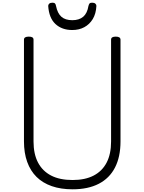

<svg xmlns="http://www.w3.org/2000/svg" viewBox="-20 -1387 1073 1426"><path d="M519 19Q432 19 364.5 -4.5Q297 -28 251.5 -73Q206 -118 182 -184.5Q158 -251 158 -337V-1092Q158 -1104 167 -1109.5Q176 -1115 194 -1115Q212 -1115 220.5 -1109.5Q229 -1104 229 -1092V-336Q229 -243 262.5 -179.5Q296 -116 360 -83Q424 -50 519 -50Q612 -50 675.5 -83Q739 -116 772 -179.5Q805 -243 805 -336V-1092Q805 -1104 813.5 -1109.5Q822 -1115 840 -1115Q875 -1115 875 -1092V-337Q875 -222 834 -142.5Q793 -63 713.5 -22Q634 19 519 19ZM517 -1164Q440 -1164 392 -1208.5Q344 -1253 338 -1343Q338 -1353 346 -1360Q354 -1367 370 -1367Q383 -1367 388.5 -1361Q394 -1355 396 -1343Q407 -1288 436 -1262.5Q465 -1237 517 -1237Q568 -1237 598 -1262.5Q628 -1288 637 -1343Q640 -1355 645 -1361Q650 -1367 664 -1367Q680 -1367 688 -1360Q696 -1353 696 -1343Q693 -1285 669 -1245.5Q645 -1206 606 -1185Q567 -1164 517 -1164Z"/></svg>

Font: Playwrite FR Moderne Light
Style: Regular
Weight: 300
Version: Version 1.002